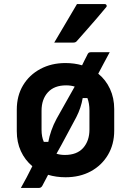

<svg xmlns="http://www.w3.org/2000/svg" viewBox="-20 -855 640 938"><path d="M356 -835H492Q498 -835 500.5 -829.5Q503 -824 498 -819Q474 -790 452.5 -765Q431 -740 408 -714Q385 -688 356 -655Q350 -647 339 -647H245Q272 -693 300 -740Q328 -787 356 -835ZM300 -547Q343 -547 381 -536Q387 -548 392.5 -559.5Q398 -571 404 -582Q409 -594 413 -597Q417 -600 425 -600H516Q501 -572 487 -546Q473 -520 460 -495Q497 -465 517.5 -420.5Q538 -376 538 -322V-217Q538 -150 507.5 -98.5Q477 -47 423.5 -18Q370 11 300 11Q255 11 215 -1Q207 14 199.5 28.5Q192 43 186 54Q180 63 171 63H82Q94 42 110.5 11Q127 -20 138 -43Q102 -73 82 -116.5Q62 -160 62 -214V-319Q62 -387 92.5 -438Q123 -489 177 -518Q231 -547 300 -547ZM303 -438Q245 -438 214 -404Q183 -370 183 -314V-221Q183 -187 194 -162H216Q221 -189 231 -217.5Q241 -246 256 -274Q279 -314 301 -354Q323 -394 345 -432Q326 -438 303 -438ZM353 -283Q329 -239 305 -193.5Q281 -148 256 -104Q275 -98 297 -98Q356 -98 386.5 -132.5Q417 -167 417 -222V-315Q417 -350 407 -376H384Q376 -328 353 -283Z"/></svg>

Font: Recursive Mn Lnr St SmB
Style: Regular
Weight: 600
Monospace: yes
Version: Version 1.079;hotconv 1.0.112;makeotfexe 2.5.65598; ttfautoh